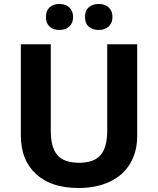

<svg xmlns="http://www.w3.org/2000/svg" viewBox="-20 -937 796 967"><path d="M670.9 -713.9V-252Q670.9 -172.9 635.5 -113.3Q600.1 -53.7 533.2 -22Q466.3 9.8 375 9.8Q237.3 9.8 161.1 -60.8Q85 -131.3 85 -253.9V-713.9H235.8V-276.9Q235.8 -194.3 269 -155.8Q302.2 -117.2 378.9 -117.2Q453.1 -117.2 486.6 -156Q520 -194.8 520 -277.8V-713.9ZM211.4 -851.1Q211.4 -882.8 229.7 -899.9Q248 -917 279.3 -917Q311.5 -917 329.8 -898.9Q348.1 -880.9 348.1 -851.1Q348.1 -821.8 329.6 -804Q311 -786.1 279.3 -786.1Q248 -786.1 229.7 -803.2Q211.4 -820.3 211.4 -851.1ZM408.2 -851.1Q408.2 -885.3 428 -901.1Q447.8 -917 477.1 -917Q508.8 -917 527.6 -899.4Q546.4 -881.8 546.4 -851.1Q546.4 -821.3 527.3 -803.7Q508.3 -786.1 477.1 -786.1Q447.8 -786.1 428 -802Q408.2 -817.9 408.2 -851.1Z"/></svg>

Font: CAA NEO Sans
Style: Bold
Weight: 700
Version: Version 1.10